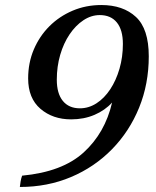

<svg xmlns="http://www.w3.org/2000/svg" viewBox="-20 -735 619 764"><path d="M572 -511Q572 -401 533.5 -306.5Q495 -212 425.5 -141Q356 -70 262.5 -30.5Q169 9 59 9Q60 -1 62 -13Q64 -25 68 -36Q228 -51 313 -128.5Q398 -206 426 -327Q398 -296 356 -278Q314 -260 263 -260Q190 -260 141 -302Q92 -344 92 -423Q92 -485 114.5 -538Q137 -591 176.5 -630.5Q216 -670 269 -692.5Q322 -715 383 -715Q470 -715 521 -667.5Q572 -620 572 -511ZM469 -560Q469 -616 445 -645.5Q421 -675 377 -675Q343 -675 312 -654.5Q281 -634 257 -598.5Q233 -563 219.5 -516.5Q206 -470 206 -418Q206 -363 230 -333.5Q254 -304 298 -304Q333 -304 364 -324Q395 -344 418.5 -379.5Q442 -415 455.5 -461.5Q469 -508 469 -560Z"/></svg>

Font: Poltawski Nowy
Style: Italic
Weight: 400
Italic angle: -12°
Designer: Adam Pótawski, Mateusz Machalski, Borys Kosmynka, Ania Wieluska
Foundry: Capitalics.wtf
Version: Version 1.001;gftools[0.9.25]